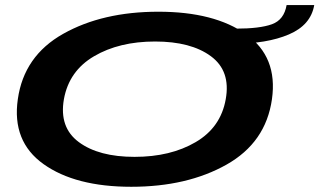

<svg xmlns="http://www.w3.org/2000/svg" viewBox="-20 -727 1254 754"><path d="M495.5 6.5Q276 6.5 151 -82.5Q26 -171.5 50 -337.5Q74 -507.5 228.2 -594.2Q382.5 -681 602.2 -681Q822 -681 946.8 -592.2Q1071.5 -503.5 1048 -337.5Q1024 -167.5 869.5 -80.5Q715 6.5 495.5 6.5ZM508.5 -111Q649.5 -111 748.2 -168.8Q847 -226.5 866.5 -337.5Q886.5 -448.5 808.2 -506.2Q730 -564 589 -564Q448 -564 349.5 -506.2Q251 -448.5 231 -337.5Q211.5 -226.5 289.8 -168.8Q368 -111 508.5 -111ZM905 -614.5Q1000 -614.5 1047.8 -631.8Q1095.5 -649 1105.5 -707H1214Q1200.5 -628.5 1114.5 -591.8Q1028.5 -555 894.5 -555Z"/></svg>

Font: Anybody UltraExpanded SemiBold
Style: Italic
Weight: 600
Width: 9
Italic angle: -10°
Designer: Tyler Finck
Foundry: Etcetera Type Company
Version: Version 1.010; ttfautohint (v1.8.3) -l 8 -r 50 -G 200 -x 14 